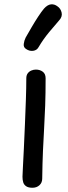

<svg xmlns="http://www.w3.org/2000/svg" viewBox="-20 -870 319 905"><path d="M104 -501Q104 -515 110.5 -524Q117 -533 127.5 -537.5Q138 -542 149 -542Q168 -542 181.5 -532Q195 -522 195 -501Q195 -429 193 -373Q191 -317 188 -266Q185 -215 182.5 -158.5Q180 -102 179 -28Q179 -9 166 3Q153 15 133 15Q114 15 103.5 8Q93 1 89.5 -10.5Q86 -22 86 -37Q86 -46 88 -82Q90 -118 92.5 -170.5Q95 -223 97.5 -283Q100 -343 102 -400Q104 -457 104 -501ZM162 -648Q154 -633 136.5 -630.5Q119 -628 103 -639Q90 -647 92 -663Q94 -679 101 -693Q114 -716 129.5 -742.5Q145 -769 160.5 -792.5Q176 -816 187 -829Q204 -848 220.5 -849.5Q237 -851 251 -840Q266 -830 270.5 -810.5Q275 -791 258 -773Q241 -754 212 -719Q183 -684 162 -648Z"/></svg>

Font: Playpen Sans Arabic
Style: Regular
Weight: 400
Designer: Azza Alameddine, Laura Meseguer, Veronika Burian, José Scaglione
Foundry: TypeTogether
Version: Version 2.000